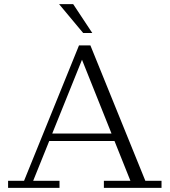

<svg xmlns="http://www.w3.org/2000/svg" viewBox="-20 -906 818 926"><path d="M19 0V-34H96L361 -687H416L681 -34H759V0H481V-34H609L365 -644H386L140 -34H267V0ZM205 -226V-262H547V-226ZM381 -747 265 -886H333L425 -747Z"/></svg>

Font: Montagu Slab 144pt Light
Style: Regular
Weight: 300
Designer: Florian Karsten
Foundry: Florian Karsten
Version: Version 1.000